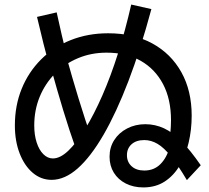

<svg xmlns="http://www.w3.org/2000/svg" viewBox="-20 -829 920 847"><path d="M463.3 -137.8Q463.3 -178.9 483.9 -211.1Q504.4 -243.3 540.6 -262.2Q576.7 -281.1 621.1 -281.1Q664.4 -281.1 703.9 -262.8Q743.3 -244.4 782.2 -204.4Q821.1 -164.4 865.6 -100L804.4 -34.4Q765.6 -100 734.4 -138.9Q703.3 -177.8 675 -194.4Q646.7 -211.1 616.7 -211.1Q581.1 -211.1 560.6 -192.8Q540 -174.4 540 -144.4Q540 -114.4 560.6 -95.6Q581.1 -76.7 616.7 -76.7Q660 -76.7 688.3 -105.6Q716.7 -134.4 728.9 -182.2H721.1Q727.8 -206.7 731.1 -238.3Q734.4 -270 734.4 -298.9Q734.4 -391.1 699.4 -457.8Q664.4 -524.4 601.1 -560.6Q537.8 -596.7 450 -596.7Q382.2 -596.7 323.9 -572.2Q265.6 -547.8 222.2 -503.9Q178.9 -460 155 -401.7Q131.1 -343.3 131.1 -275.6Q131.1 -233.3 141.7 -200.6Q152.2 -167.8 171.1 -148.9Q190 -130 213.3 -130Q245.6 -130 281.7 -164.4Q317.8 -198.9 356.1 -261.1Q394.4 -323.3 431.7 -408.3Q468.9 -493.3 501.1 -595Q533.3 -696.7 558.9 -808.9L647.8 -788.9Q600 -611.1 546.7 -471.7Q493.3 -332.2 436.7 -234.4Q380 -136.7 322.8 -86.1Q265.6 -35.6 207.8 -35.6Q161.1 -35.6 124.4 -66.7Q87.8 -97.8 66.7 -152.2Q45.6 -206.7 45.6 -275.6Q45.6 -363.3 75.6 -437.2Q105.6 -511.1 161.1 -566.7Q216.7 -622.2 292.2 -652.2Q367.8 -682.2 456.7 -682.2Q570 -682.2 652.2 -637.2Q734.4 -592.2 780 -510.6Q825.6 -428.9 825.6 -318.9Q825.6 -256.7 812.2 -200Q798.9 -143.3 772.8 -98.9Q746.7 -54.4 706.7 -28.3Q666.7 -2.2 612.2 -2.2Q568.9 -2.2 535 -19.4Q501.1 -36.7 482.2 -67.2Q463.3 -97.8 463.3 -137.8ZM317.8 -163.3Q285.6 -254.4 258.3 -344.4Q231.1 -434.4 205.6 -526.7L202.2 -524.4Q186.7 -577.8 172.2 -635Q157.8 -692.2 143.3 -754.4L230 -774.4Q241.1 -723.3 252.2 -675.6Q263.3 -627.8 275.6 -582.2L272.2 -581.1Q297.8 -488.9 326.1 -396.1Q354.4 -303.3 388.9 -204.4Z"/></svg>

Font: Paperlogy 5 Medium
Style: Regular
Weight: 500
Designer: redesigned by Lee Juim, glyphs from Gmarket Sans & Montserrat
Foundry: PT&
Version: Version 1.001